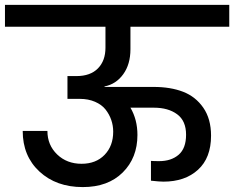

<svg xmlns="http://www.w3.org/2000/svg" viewBox="-44 -760 948 777"><path d="M-23.9 -651.9V-740.2H883.8V-651.9H483.9V-561Q483.9 -500 454.8 -459.7Q425.8 -419.4 378.9 -410.2V-408.2H578.1Q646 -408.2 696.8 -388.7Q747.6 -369.1 778.8 -324Q810.1 -278.8 810.1 -210.9Q810.1 -121.1 757.3 -73Q704.6 -24.9 617.2 -24.9Q601.1 -24.9 566.9 -28.8V-108.9Q578.1 -107.9 600.1 -107.9Q648.9 -107.9 679 -133.8Q709 -159.7 709 -214.8Q709 -271 672.9 -297.6Q636.7 -324.2 579.1 -324.2H483.9Q512.2 -275.9 512.2 -213.9Q512.2 -121.1 452.6 -62Q393.1 -2.9 291 -2.9Q183.6 -2.9 115.7 -65.7Q47.9 -128.4 47.9 -230H147.9Q147.9 -172.9 187.3 -135Q226.6 -97.2 286.1 -97.2Q344.2 -97.2 379.2 -133.3Q414.1 -169.4 414.1 -227.1Q414.1 -252 406.2 -274.7Q398.4 -297.4 383.1 -316.9Q367.7 -336.4 340.6 -348.1Q313.5 -359.9 278.8 -359.9H229V-452.1H265.1Q321.8 -452.1 352.3 -483.2Q382.8 -514.2 382.8 -566.9V-651.9Z"/></svg>

Font: SVN-Poppins Medium
Style: Regular
Weight: 500
Designer: Ninad Kale (Devanagari), Jonny Pinhorn (Latin)
Foundry: Indian Type Foundry
Version: Version 3.002 2017